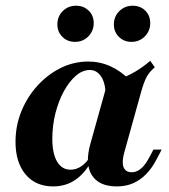

<svg xmlns="http://www.w3.org/2000/svg" viewBox="-20 -646 596 677"><path d="M167.7 11.3Q105.6 11.3 70.2 -31Q34.7 -73.4 34.7 -146Q34.7 -202.4 55.2 -253.2Q75.8 -304 111.7 -343.5Q147.6 -383.1 193.5 -406Q239.5 -429 291.1 -429Q332.3 -429 369 -412.5Q405.6 -396 437.9 -363.7L352.4 -312.9Q351.6 -354 336.3 -376.6Q321 -399.2 296.8 -399.2Q271 -399.2 247.6 -379Q224.2 -358.9 205.2 -324.2Q186.3 -289.5 175.4 -246.4Q164.5 -203.2 164.5 -157.3Q164.5 -104 181.5 -75.8Q198.4 -47.6 229 -47.6Q248.4 -47.6 266.1 -59.3Q283.9 -71 299.2 -95.2L308.1 -88.7Q283.9 -39.5 248.8 -14.1Q213.7 11.3 167.7 11.3ZM391.9 11.3Q329 11.3 304 -28.2Q279 -67.7 298.4 -137.9L358.1 -351.6Q405.6 -366.1 441.9 -385.1Q478.2 -404 509.7 -431.5L525.8 -408.9Q513.7 -398.4 505.6 -387.9Q497.6 -377.4 491.9 -364.1Q486.3 -350.8 479.8 -329.8L417.7 -106.5Q408.9 -74.2 415.7 -56.5Q422.6 -38.7 444.4 -38.7Q456.5 -38.7 467.3 -44.8Q478.2 -50.8 487.9 -62.5Q497.6 -74.2 506.5 -91.1L521 -118.5H550L531.5 -83.1Q515.3 -52.4 494.8 -31.5Q474.2 -10.5 448.8 0.4Q423.4 11.3 391.9 11.3ZM443.5 -498.4Q416.9 -498.4 399.2 -516.1Q381.5 -533.9 381.5 -559.7Q381.5 -587.9 400.8 -606.9Q420.2 -625.8 447.6 -625.8Q475 -625.8 492.3 -608.5Q509.7 -591.1 509.7 -564.5Q509.7 -537.1 490.7 -517.7Q471.8 -498.4 443.5 -498.4ZM244.4 -498.4Q217.7 -498.4 200 -516.1Q182.3 -533.9 182.3 -559.7Q182.3 -587.9 201.2 -606.9Q220.2 -625.8 248.4 -625.8Q275 -625.8 292.7 -608.5Q310.5 -591.1 310.5 -564.5Q310.5 -537.1 291.5 -517.7Q272.6 -498.4 244.4 -498.4Z"/></svg>

Font: Playfair 5pt SemiExpanded Light ExtraBold
Style: Italic
Weight: 800
Italic angle: -15.6°
Version: Version 2.001;gftools[0.9.30]